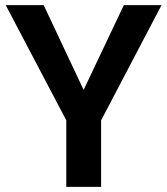

<svg xmlns="http://www.w3.org/2000/svg" viewBox="-20 -731 655 751"><path d="M150.9 -710.9 307.1 -379.4 464.4 -710.9H611.8L375.5 -260.3V0H239.3V-260.3L2.4 -710.9Z"/></svg>

Font: Vazirmatn RD FD SemiBold
Style: Regular
Weight: 600
Designer: Saber Rastikerdar
Foundry: Saber Rastikerdar
Version: Version 33.003